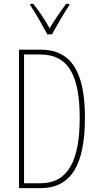

<svg xmlns="http://www.w3.org/2000/svg" viewBox="-20 -970 512 990"><path d="M224 -793H248C274 -840 308 -900 337 -943V-950H321C287 -904 262 -868 236 -824C212 -868 178 -917 152 -950H136V-943C158 -912 197 -843 224 -793ZM418 -364C418 -596 349 -714 190 -714H78V0H189C349 0 418 -124 418 -364ZM391 -362C391 -141 331 -25 187 -25H104V-689H188C339 -689 391 -570 391 -362Z"/></svg>

Font: Noto Sans Armenian ExtraCondensed Thin
Style: Regular
Weight: 100
Width: 2
Designer: Monotype Design Team
Foundry: Monotype Imaging Inc.
Version: Version 2.008